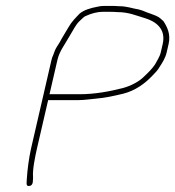

<svg xmlns="http://www.w3.org/2000/svg" viewBox="-20 -655 593 650"><path d="M147.6 -336 174.4 -452C177.7 -466.6 183.7 -479.2 190.4 -491C200.3 -506.1 207.4 -520.3 218 -537C228.1 -553 235.8 -570.6 248.6 -583L261.4 -595C264.8 -598.3 268.7 -600.7 273 -602C289.3 -609.3 308.1 -615 329 -615H353C361 -615 369.2 -614.7 377.8 -614C415.7 -614 441 -602.2 469.1 -594C507.1 -583 542.7 -557.6 530.8 -506L524.1 -477C520.8 -462.7 510.9 -448.7 504.9 -437C495.2 -422.3 482.1 -409.5 469.9 -398C451.9 -378.9 423.3 -364.5 396.4 -357C350.7 -345.3 300.7 -336 248.6 -336ZM143 -316H244C266 -316 283.9 -319.3 304.1 -321C338 -323.8 367.3 -330.7 398 -338C437.6 -348.2 470.3 -371.6 496.1 -399L509.3 -413C513.9 -418.3 517.9 -424 521.3 -430C529.6 -442.6 540 -459.2 544.1 -477L550.8 -506C558.6 -539.9 545.4 -564.6 533.6 -583C528.7 -587.7 523.7 -592 518.6 -596C503.5 -605.6 480.1 -610.8 462.9 -619L449.8 -623C426.3 -626.5 411.4 -634 382.4 -634C373.9 -634.7 365.6 -635 357.6 -635H333.6C324.3 -635 316 -634 308.9 -632C286.6 -627.7 265.3 -621.8 249.6 -609C236.1 -594.7 222.7 -582 212 -563C202.7 -546.6 190.6 -528.3 182.2 -512C177.4 -503.5 168.9 -492.6 165.5 -483L160.3 -469C157.7 -463.7 155.7 -458 154.3 -452L85.3 -153C77.7 -119.8 72.7 -79.1 71 -52L70.2 -40C69.6 -30.9 69.7 -24 79.9 -25.5C93.8 -27.5 91.2 -45 91.9 -56C89.6 -78.8 98.5 -123.5 105.3 -153Z"/></svg>

Font: HoneyBee
Style: UltLitIt
Weight: 100
Foundry: Cannot Into Space Fonts
Version: Version 0.89